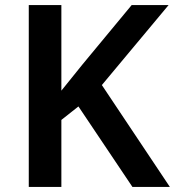

<svg xmlns="http://www.w3.org/2000/svg" viewBox="-20 -734 687 754"><path d="M647 0 380 -400 642 -714H497L304 -481C276 -446 248 -412 221 -378V-714H93V0H221V-263L288 -316L500 0Z"/></svg>

Font: Noto Sans Arabic UI SmBd
Style: Regular
Weight: 600
Designer: Monotype Design Team, Nadine Chahine and Nizar Qandah
Foundry: Monotype Imaging Inc.
Version: Version 2.010